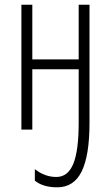

<svg xmlns="http://www.w3.org/2000/svg" viewBox="-20 -550 471 815"><path d="M359.9 -27.8Q359.9 109.9 326.7 177.7Q293.5 245.1 223.1 245.1Q162.1 245.1 127.9 216.8V168Q169.9 201.2 219.2 201.2Q268.6 201.2 291.5 144.5Q314 88.9 314 -28.8V-255.9H117.2V0H70.8V-529.8H117.2V-297.9H314V-529.8H359.9Z"/></svg>

Font: Germano
Style: Regular
Weight: 300
Width: 3
Foundry: Ascender Corporation
Version: Version 1.10; ttfautohint (v1.5)